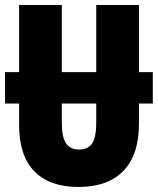

<svg xmlns="http://www.w3.org/2000/svg" viewBox="-20 -734 628 764"><path d="M0 -322V-447H56V-714H226V-447H363V-714H533V-447H588V-322H533V-242Q533 -118 471 -54Q409 10 292 10Q178 10 117 -52Q56 -114 56 -238V-322ZM226 -246Q226 -188 243 -163.5Q260 -139 294 -139Q330 -139 346.5 -163Q363 -187 363 -247V-322H226Z"/></svg>

Font: Noto Sans ExtraCondensed Black
Style: Regular
Weight: 900
Width: 2
Designer: Monotype Design Team
Foundry: Monotype Imaging Inc.
Version: Version 2.013; ttfautohint (v1.8.4.7-5d5b)